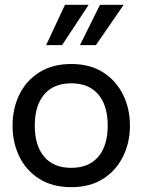

<svg xmlns="http://www.w3.org/2000/svg" viewBox="-20 -765 590 795"><path d="M275 10Q198 10 143.5 -24Q89 -58 60.5 -116Q32 -174 32 -245Q32 -316 60.5 -374Q89 -432 143.5 -466Q198 -500 275 -500Q352 -500 406 -466Q460 -432 489 -374Q518 -316 518 -245Q518 -174 489 -116Q460 -58 406 -24Q352 10 275 10ZM275 -70Q348 -70 387 -116Q426 -162 426 -245Q426 -328 387 -374Q348 -420 275 -420Q202 -420 163 -374Q124 -328 124 -245Q124 -162 163 -116Q202 -70 275 -70ZM311 -578 394 -745H492L377 -578ZM171 -578 249 -745H347L237 -578Z"/></svg>

Font: Cabin VF Beta
Style: Regular
Weight: 400
Designer: Pablo Impallari
Foundry: Pablo Impallari. http://www.impallari.com Igino Marini. http://www.ikern.com
Version: Version 2.200